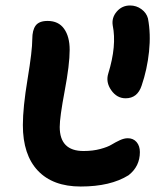

<svg xmlns="http://www.w3.org/2000/svg" viewBox="-20 -682 573 697"><path d="M436 -325.2Q404.3 -325.2 383.8 -354.5Q363.3 -383.8 373 -415Q404.3 -516.1 389.2 -589.8Q384.8 -617.7 403.8 -639.9Q422.9 -662.1 452.1 -662.1Q475.1 -662.1 493.4 -648.7Q511.7 -635.3 517.1 -615.2Q527.8 -559.1 521 -494.4Q514.2 -429.7 494.1 -371.1Q479 -325.2 436 -325.2ZM272.9 -4.9Q171.9 -4.9 117.4 -62.5Q63 -120.1 63 -228Q63 -292 80.1 -395Q97.2 -498 97.2 -540Q97.2 -572.8 109.6 -589.4Q122.1 -606 152.8 -606Q192.4 -606 212.6 -577.6Q232.9 -549.3 232.9 -501Q232.9 -447.3 214.8 -351.8Q196.8 -256.3 196.8 -221.2Q196.8 -133.8 283.2 -133.8Q316.9 -133.8 344 -141.1Q371.1 -148.4 385 -157Q398.9 -165.5 414.8 -172.9Q430.7 -180.2 443.8 -180.2Q463.9 -180.2 475.8 -166.3Q487.8 -152.3 487.8 -129.9Q487.8 -78.1 446.8 -45.9Q381.3 -4.9 272.9 -4.9Z"/></svg>

Font: Shantell Sans Irregular Bouncy
Style: Regular
Weight: 600
Designer: Stephen Nixon, Anya Danilova, Shantell Martin
Foundry: Arrow Type
Version: Version 1.006;[9816181b4]